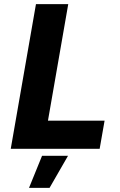

<svg xmlns="http://www.w3.org/2000/svg" viewBox="-20 -720 579 929"><path d="M154 -700H310.2L212 -136H486L462.2 0H32ZM183.4 34H309L219.8 189H120.4Z"/></svg>

Font: Fixel Italic Variable Display Thin
Style: Italic
Weight: 100
Italic angle: -10°
Designer: AlfaBravo + MacPaw
Foundry: Kyrylo Tkachov, Marchela Mozhyna, Serhii Makarenko, Maria Weinstein, Zakhar Kryvoshyya
Version: Version 1.210;Glyphs 3.2 (3217)